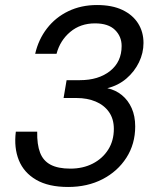

<svg xmlns="http://www.w3.org/2000/svg" viewBox="-20 -732 627 764"><path d="M251 12Q173 12 124 -16.5Q75 -45 55 -94.5Q35 -144 43 -208H128Q127 -157 139.5 -124.5Q152 -92 181.5 -76.5Q211 -61 260 -61Q310 -61 349 -81Q388 -101 410.5 -136.5Q433 -172 433 -219Q433 -259 413.5 -286.5Q394 -314 360.5 -328Q327 -342 285 -342H233L245 -413H298Q372 -413 418 -449.5Q464 -486 464 -549Q464 -587 437.5 -613Q411 -639 358 -639Q300 -639 259.5 -605Q219 -571 205 -518H120Q133 -575 167 -619Q201 -663 252 -687.5Q303 -712 366 -712Q426 -712 467 -692.5Q508 -673 529.5 -639Q551 -605 551 -561Q551 -521 533 -484Q515 -447 483 -419.5Q451 -392 407 -381Q440 -374 465 -353.5Q490 -333 504 -301.5Q518 -270 518 -229Q518 -159 483 -104.5Q448 -50 388 -19Q328 12 251 12Z"/></svg>

Font: DM Sans 24pt
Style: Italic
Weight: 400
Italic angle: -10°
Designer: Colophon Foundry, Jonny Pinhorn
Foundry: Colophon Foundry
Version: Version 4.004;gftools[0.9.30]